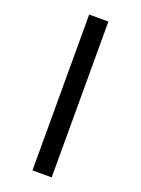

<svg xmlns="http://www.w3.org/2000/svg" viewBox="-180 -841 842 1145"><g transform="rotate(20 240.5 -268.5)"><path d="M179 -763V226H301V-763Z"/></g></svg>

Font: Noto Sans Lao Looped SemiCondensed ExtraBold
Style: Regular
Weight: 800
Width: 4
Designer: Mark Frömberg, Ben Mitchell
Foundry: The Fontpad Ltd
Version: Version 1.002